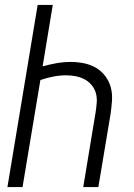

<svg xmlns="http://www.w3.org/2000/svg" viewBox="-20 -755 540 775"><path d="M10 0 132 -735H193L152 -487Q180 -495 208.5 -500Q237 -505 266 -505Q293 -505 319.5 -499.5Q346 -494 368 -481Q390 -468 405.5 -447Q421 -426 427.5 -401Q434 -376 432 -348Q430 -320 426 -293L377 0H316L366 -302Q369 -321 370.5 -341Q372 -361 367 -379Q362 -397 350 -411.5Q338 -426 322 -434.5Q306 -443 287 -447Q268 -451 248 -451Q222 -451 195.5 -446Q169 -441 143 -432L71 0Z"/></svg>

Font: Iosevka SS04 Light Oblique
Style: Regular
Weight: 300
Italic angle: -9°
Monospace: yes
Designer: Belleve Invis
Foundry: Belleve Invis
Version: Version 19.0.0; ttfautohint (v1.8.4)